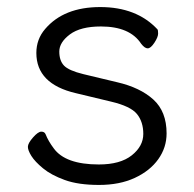

<svg xmlns="http://www.w3.org/2000/svg" viewBox="-20 -506 550 544"><path d="M195 -242Q83 -268 83 -356Q83 -395 108 -424Q161 -486 264 -486Q367 -486 426 -423Q428 -421 428 -411Q428 -401 417.5 -385Q407 -369 398.5 -369Q390 -369 380 -382Q348 -431 266 -431Q208 -431 178 -408.5Q148 -386 148 -360Q148 -334 161.5 -320Q175 -306 216 -296L312 -273Q377 -258 414.5 -224Q452 -190 452 -128Q452 -88 428.5 -55Q405 -22 362 -2Q319 18 260.5 18Q202 18 163.5 4Q125 -10 102 -29Q79 -48 69 -64Q59 -80 59 -90Q59 -100 73.5 -116.5Q88 -133 97 -133Q106 -133 109 -126Q117 -106 132 -86Q165 -40 260 -40Q321 -40 353.5 -66Q386 -92 386 -126.5Q386 -161 368 -183Q350 -205 295 -218Z"/></svg>

Font: Moon Stars Kai T
Style: Regular
Weight: 400
Designer: GuiWonder
Version: Version 1.101